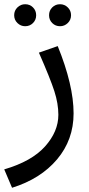

<svg xmlns="http://www.w3.org/2000/svg" viewBox="-20 -627 423 908"><path d="M0 174Q130 136 193 65.5Q256 -5 256 -84Q256 -137 237 -196Q218 -255 164 -378L253 -409Q328 -224 328 -91Q328 34 250 126.5Q172 219 37 261ZM47 -555Q47 -577 62.5 -592Q78 -607 99 -607Q121 -607 136 -592Q151 -577 151 -555Q151 -533 136 -518Q121 -503 99 -503Q78 -503 62.5 -518Q47 -533 47 -555ZM212 -555Q212 -577 227 -592Q242 -607 264 -607Q285 -607 300.5 -592Q316 -577 316 -555Q316 -533 300.5 -518Q285 -503 264 -503Q242 -503 227 -518Q212 -533 212 -555Z"/></svg>

Font: Fira GO
Style: Regular
Weight: 400
Designer: Carrois Corporate
Foundry: Carrois Corporate GbR
Version: Version 0.300